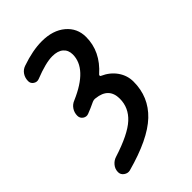

<svg xmlns="http://www.w3.org/2000/svg" viewBox="-223 -624 947 947"><g transform="rotate(-45 250.0 -150.5)"><path d="M108.4 131.8Q227.5 93.8 275.9 49.3Q324.2 4.9 324.2 -57.6Q324.2 -134.8 241.2 -143.6Q230.5 -145.5 218.8 -140.6Q188.5 -126 160.2 -115.2Q144.5 -109.4 130.4 -119.1Q116.2 -128.9 116.2 -146.5Q116.2 -168 127.9 -185.5Q139.6 -203.1 160.2 -210.9Q314.5 -277.3 314.5 -376Q314.5 -406.2 294.4 -423.8Q274.4 -441.4 236.3 -441.4Q190.4 -441.4 109.4 -409.2Q93.8 -403.3 79.6 -412.6Q65.4 -421.9 65.4 -438.5Q65.4 -460.9 77.1 -478.5Q88.9 -496.1 109.4 -502.9Q188.5 -530.3 252 -530.3Q329.1 -530.3 375.5 -491.2Q421.9 -452.1 421.9 -390.6Q421.9 -290 336.9 -214.8Q334 -212.9 334 -208.5Q334 -204.1 337.9 -203.1Q381.8 -183.6 406.7 -147.9Q431.6 -112.3 431.6 -69.3Q431.6 37.1 356 108.9Q280.3 180.7 108.4 227.5Q91.8 231.4 76.7 220.7Q61.5 210 61.5 192.4Q61.5 170.9 75.2 154.3Q88.9 137.7 108.4 131.8Z"/></g></svg>

Font: Rounded-X Mgen+ 1mn medium
Style: Regular
Weight: 500
Designer: [Source Han Sans]
Ryoko NISHIZUKA  (kana & ideographs); Paul D. Hunt (Latin, Greek & Cyrillic); Wenlong ZHANG  (bopomofo
Version: Version 1.059.20150602